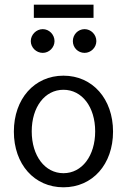

<svg xmlns="http://www.w3.org/2000/svg" viewBox="-20 -789 540 817"><path d="M124 -713H378V-769H124ZM162 -564C189 -564 212 -587 212 -614C212 -642 189 -665 162 -665C134 -665 111 -641 111 -614C111 -587 134 -564 162 -564ZM340 -564C367 -564 390 -587 390 -614C390 -642 367 -665 340 -665C312 -665 290 -642 290 -614C290 -586 312 -564 340 -564ZM250 8C374 8 461 -90 461 -229C461 -368 374 -467 250 -467C126 -467 39 -368 39 -229C39 -90 126 8 250 8ZM250 -52C171 -52 115 -126 115 -230C115 -334 171 -407 250 -407C329 -407 385 -334 385 -230C385 -126 329 -52 250 -52Z"/></svg>

Font: Inconsolata Thin
Style: Regular
Weight: 100
Monospace: yes
Designer: Raph Levien, Cyreal, Brenton Simpson
Foundry: Raph Levien, Cyreal, Google
Version: Version 3.100